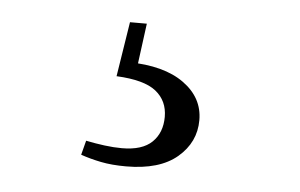

<svg xmlns="http://www.w3.org/2000/svg" viewBox="-31 -42 498 319"><g transform="rotate(5 217.5 117.5)"><path d="M160 89.5 174.4 -1.8H202.5L191.5 81.2L177.6 64.5Q237.3 65.3 270.3 89.1Q303.4 112.9 303.4 150.3Q303.4 187.3 273.9 212.4Q244.4 237.4 188.7 237.4Q164.7 237.4 146.5 233.7Q128.2 230 112.8 224.6L119 200.7Q134.6 203.9 150.1 205.9Q165.5 207.9 179.2 207.9Q213.1 207.9 229.4 192.1Q245.7 176.3 245.7 149.9Q245.7 123.1 226 107.4Q206.3 91.7 160 89.5Z"/></g></svg>

Font: Noto Serif HK ExtraLight
Style: Regular
Weight: 200
Designer: Ryoko NISHIZUKA 西塚涼子 (kana & ideographs); Frank Grießhammer (Latin, Greek & Cyrillic); Wenlong ZHANG 张文龙 (bopomofo); San
Foundry: Adobe
Version: Version 2.002-H1;hotconv 1.1.0;makeotfexe 2.6.0